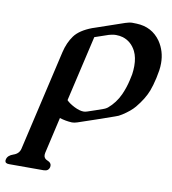

<svg xmlns="http://www.w3.org/2000/svg" viewBox="-87 -546 786 876"><g transform="rotate(10 306.0 -107.5)"><path d="M167 180.2Q166 185.1 166 189.5Q166 206.1 183.6 212.9Q201.2 219.7 201.2 233.9Q201.2 236.8 200.7 239.7Q196.3 259.3 173.8 259.3H13.2Q-5.4 259.3 -5.4 245.6Q-5.4 242.7 -4.4 239.7Q0 221.2 25.6 212.6Q51.3 204.1 57.1 180.2L164.6 -285.6Q175.3 -331.5 199 -364Q222.7 -396.5 279.8 -418L288.6 -420.9L423.8 -467.3Q442.4 -473.6 455.1 -473.6Q467.8 -473.6 475.6 -473.1Q546.9 -470.7 586.9 -414.1Q616.7 -370.1 616.7 -314.5Q616.7 -298.3 614.3 -281.2Q611.3 -262.7 607.4 -244.6Q599.1 -208 589.8 -183.6Q574.2 -143.1 538.6 -100.1Q519.5 -77.1 482.9 -53.7Q468.3 -43.9 452.1 -39.1Q410.6 -24.4 369.4 -10.3Q328.1 3.9 287.1 17.6Q273.9 22 262.7 22Q232.9 20.5 205.6 11.7ZM295.9 -378.9 225.6 -74.7Q237.8 -61.5 262.7 -48.8Q288.1 -36.1 306.2 -36.1Q314 -36.1 322.8 -39.1Q340.8 -44.9 359.1 -51.3Q377.4 -57.6 396.5 -64.5Q404.8 -67.4 413.1 -73.7Q447.3 -102.5 466.8 -145Q481.9 -179.2 489.3 -212.4Q493.7 -232.4 495.6 -241.7Q498.5 -262.2 498.5 -280.8Q498.5 -320.3 484.9 -348.1Q464.4 -388.7 424.3 -401.4Q409.2 -405.8 392.1 -405.8Q386.7 -405.8 381.8 -405.3Q373.5 -404.3 358.9 -400.4Q348.1 -396.5 326.2 -389.2Q304.2 -381.8 295.9 -378.9Z"/></g></svg>

Font: Caudex
Style: Bold
Weight: 700
Italic angle: -13°
Version: Version 1.04